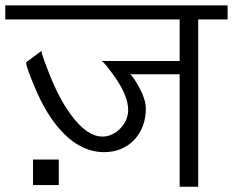

<svg xmlns="http://www.w3.org/2000/svg" viewBox="-20 -707 882 727"><path d="M841.8 -633.3H730.5V0H660.2V-425.8H473.1Q481.9 -420.4 504.4 -380.9Q532.2 -331.5 532.2 -295.9Q532.2 -260.3 520.8 -230Q509.3 -199.7 488.5 -177.7Q467.8 -155.8 438.7 -143.3Q409.7 -130.9 374.5 -130.9Q283.2 -130.9 207 -216.8Q179.2 -248 155 -288.8Q130.9 -329.6 109.9 -380.9Q79.1 -454.1 79.1 -469.2Q79.1 -471.2 79.6 -471.7L137.7 -514.6Q137.2 -514.2 137.2 -512.2Q137.2 -502.4 166 -429.2Q203.1 -334 248 -273.4Q308.6 -189.9 368.2 -189.9Q387.2 -189.9 404.5 -198.2Q421.9 -206.5 435.5 -220.5Q449.2 -234.4 457.3 -252.4Q465.3 -270.5 465.3 -290.5Q465.3 -343.3 415.5 -414.6Q372.1 -476.1 363.8 -476.1H660.2V-633.3H0V-686.5H841.8ZM202.6 -6.3H105V-103H202.6Z"/></svg>

Font: SakalBharati
Style: Regular
Weight: 400
Designer: CDAC GIST
Foundry: CDAC
Version: 13.02